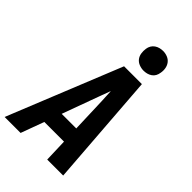

<svg xmlns="http://www.w3.org/2000/svg" viewBox="-291 -1072 1173 1173"><g transform="rotate(45 295.5 -485.0)"><path d="M-9 0 288 -735H442L497 0H359L354 -150H184L129 0ZM224 -260H350L342 -490Q341 -510 340 -530.5Q339 -551 338 -571Q331 -551 323 -530.5Q315 -510 308 -490ZM391 -800Q371 -800 352 -807.5Q333 -815 321.5 -830Q310 -845 307 -865Q304 -885 307 -905Q309 -920 316.5 -933Q324 -946 336.5 -954.5Q349 -963 363 -966.5Q377 -970 391 -970Q411 -970 429.5 -962.5Q448 -955 459.5 -940Q471 -925 474.5 -905Q478 -885 474 -865Q472 -850 465 -837Q458 -824 445.5 -815.5Q433 -807 419 -803.5Q405 -800 391 -800Z"/></g></svg>

Font: Iosevka XBd Ex Obl
Style: Regular
Weight: 800
Width: 7
Italic angle: -9°
Monospace: yes
Designer: Belleve Invis
Foundry: Belleve Invis
Version: Version 32.5.0; ttfautohint (v1.8.4)